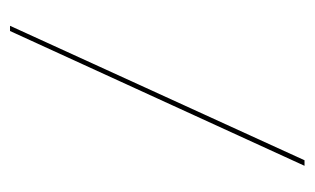

<svg xmlns="http://www.w3.org/2000/svg" viewBox="-144 -478 634 387"><g transform="rotate(-90 173.5 -285.0)"><path d="M32.3 11.3 304 -582.3H314.5L43.5 11.3Z"/></g></svg>

Font: Playfair 144pt SemiExpanded Medium
Style: Regular
Weight: 500
Width: 6
Designer: Claus Eggers Sørensen
Foundry: Claus Eggers Sørensen
Version: Version 2.203